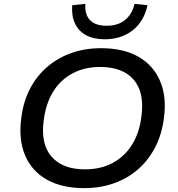

<svg xmlns="http://www.w3.org/2000/svg" viewBox="-20 -963 922 992"><path d="M415 9Q300 9 222 -35Q144 -79 109.5 -160.5Q75 -242 90 -353Q100 -437 134.5 -503.5Q169 -570 223.5 -617Q278 -664 348.5 -689Q419 -714 502 -714Q618 -714 695 -670Q772 -626 807 -544.5Q842 -463 827 -353Q816 -268 781.5 -201.5Q747 -135 693 -88Q639 -41 568.5 -16Q498 9 415 9ZM419 -88Q500 -88 562 -121Q624 -154 662.5 -216Q701 -278 711 -364Q727 -486 670.5 -551.5Q614 -617 497 -617Q417 -617 355 -584Q293 -551 255 -490Q217 -429 206 -342Q189 -220 246 -154Q303 -88 419 -88ZM521 -760Q464 -760 425 -781Q386 -802 367.5 -841.5Q349 -881 353 -936L421 -943Q417 -889 444.5 -859.5Q472 -830 531 -830Q590 -830 626.5 -860Q663 -890 675 -943L742 -936Q724 -852 665 -806Q606 -760 521 -760Z"/></svg>

Font: Nunito Sans 10pt SemiExpanded SemiBold
Style: Italic
Weight: 600
Width: 6
Italic angle: -9°
Designer: Vernon Adams
Foundry: Vernon Adams
Version: Version 3.101;gftools[0.9.27]